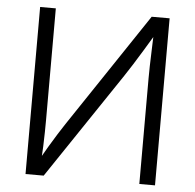

<svg xmlns="http://www.w3.org/2000/svg" viewBox="-52 -781 847 833"><g transform="rotate(5 371.5 -364.0)"><path d="M653.3 0H585V-461.9Q585 -483.4 585.7 -514.2Q586.4 -544.9 587.9 -583.7Q589.4 -622.6 590.8 -667.5L603 -662.1Q575.2 -615.7 553.2 -579.6Q531.2 -543.5 513.2 -514.9Q495.1 -486.3 478.5 -461.4L168.5 0H89.4V-727.5H157.7V-240.7Q157.7 -218.8 157.2 -189.2Q156.7 -159.7 155.5 -126.5Q154.3 -93.3 151.9 -60.5L141.6 -64.5Q160.2 -97.2 178.2 -127.7Q196.3 -158.2 213.1 -184.8Q230 -211.4 243.2 -231.4L575.2 -727.5H653.3Z"/></g></svg>

Font: Inter 20pt Light
Style: Regular
Weight: 300
Version: Version 4.001;git-66647c0bb